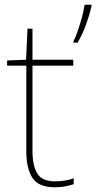

<svg xmlns="http://www.w3.org/2000/svg" viewBox="-20 -780 406 810"><path d="M212 -15Q237 -15 256 -18.5Q275 -22 291 -28V-3Q275 2 256.5 6Q238 10 212 10Q142 10 116.5 -30Q91 -70 91 -140V-503H10V-525L90 -528L96 -659H117V-528H289V-503H117V-143Q117 -82 137 -48.5Q157 -15 212 -15ZM366 -754Q357 -715 342.5 -675Q328 -635 307 -600H290V-606Q298 -621 308 -649.5Q318 -678 326 -708.5Q334 -739 337 -760H366Z"/></svg>

Font: Noto Sans Khmer UI Thin
Style: Regular
Weight: 100
Designer: Danh Hong and the Monotype Design Team
Foundry: Monotype Imaging Inc.
Version: Version 2.002; ttfautohint (v1.8.4.7-5d5b)